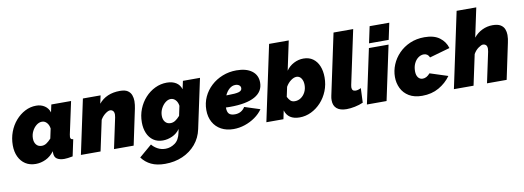

<svg xmlns="http://www.w3.org/2000/svg" viewBox="-69 -1167 4991 1828"><g transform="rotate(-10 2426.5 -253.5)"><path d="M193 10Q135 10 93.5 -17Q52 -44 29.5 -92Q7 -140 7 -202Q7 -270 29.5 -330.5Q52 -391 92 -437Q132 -483 183 -509.5Q234 -536 291 -536Q338 -536 373 -512.5Q408 -489 420 -448L436 -522H627L560 -210Q557 -195 557 -186Q557 -161 584 -160L550 0Q524 5 503.5 7.5Q483 10 469 10Q425 10 398.5 -7Q372 -24 372 -67Q372 -71 372 -74.5Q372 -78 373 -82Q337 -34 289.5 -12Q242 10 193 10ZM279 -150Q303 -150 324 -163.5Q345 -177 370 -204L390 -298Q385 -333 365.5 -354.5Q346 -376 319 -376Q291 -376 265.5 -356Q240 -336 223.5 -303.5Q207 -271 207 -233Q207 -196 226 -173Q245 -150 279 -150Z M742 -526H913L896 -448Q969 -536 1101 -536Q1150 -536 1175.5 -519Q1201 -502 1211 -474.5Q1221 -447 1221 -417Q1221 -398 1218.5 -380Q1216 -362 1213 -346L1140 0H950L1013 -296Q1016 -311 1016 -322Q1016 -347 1004.5 -358.5Q993 -370 977 -370Q958 -370 930 -349Q902 -328 883 -295L820 0H630Z M1406 223Q1327 223 1272.5 197Q1218 171 1182 122L1304 18Q1325 45 1359 63.5Q1393 82 1435 82Q1483 82 1525.5 52Q1568 22 1582 -48L1589 -82Q1560 -41 1515 -20.5Q1470 0 1423 0Q1370 0 1332 -26.5Q1294 -53 1274.5 -99.5Q1255 -146 1255 -204Q1255 -273 1279 -333Q1303 -393 1344.5 -438.5Q1386 -484 1440 -510Q1494 -536 1554 -536Q1607 -536 1643 -513.5Q1679 -491 1692 -448L1709 -526H1874L1772 -48Q1755 34 1703.5 95Q1652 156 1575.5 189.5Q1499 223 1406 223ZM1524 -150Q1548 -150 1569.5 -163.5Q1591 -177 1615 -204L1635 -298Q1630 -334 1610 -355Q1590 -376 1564 -376Q1537 -376 1511.5 -355.5Q1486 -335 1469.5 -302.5Q1453 -270 1453 -233Q1453 -196 1472 -173Q1491 -150 1524 -150Z M2106 10Q2038 10 1987 -17.5Q1936 -45 1908 -95.5Q1880 -146 1880 -213Q1880 -281 1907 -339.5Q1934 -398 1981.5 -442Q2029 -486 2092 -511Q2155 -536 2227 -536Q2322 -536 2376 -495.5Q2430 -455 2430 -383Q2430 -295 2348 -249.5Q2266 -204 2107 -204Q2088 -204 2068 -205V-203Q2068 -162 2085 -144Q2102 -126 2142 -126Q2206 -126 2240 -180L2389 -132Q2360 -90 2314.5 -58Q2269 -26 2215 -8Q2161 10 2106 10ZM2193 -401Q2162 -401 2135.5 -378.5Q2109 -356 2092 -318Q2099 -318 2106 -318Q2183 -318 2213.5 -327.5Q2244 -337 2244 -362Q2244 -379 2230 -390Q2216 -401 2193 -401Z M2744 10Q2633 10 2605 -82L2588 0H2423L2578 -730H2768L2708 -448Q2736 -489 2781 -512.5Q2826 -536 2875 -536Q2929 -536 2966.5 -509Q3004 -482 3023.5 -434.5Q3043 -387 3043 -325Q3043 -255 3018.5 -194Q2994 -133 2952 -87.5Q2910 -42 2856.5 -16Q2803 10 2744 10ZM2726 -150Q2758 -150 2784.5 -168Q2811 -186 2827 -217Q2843 -248 2843 -287Q2843 -325 2826 -350.5Q2809 -376 2780 -376Q2754 -376 2725 -354.5Q2696 -333 2676 -298L2656 -204Q2670 -177 2685 -163.5Q2700 -150 2726 -150Z M3198 10Q3136 10 3103.5 -17.5Q3071 -45 3071 -97Q3071 -108 3072 -119Q3073 -130 3076 -142L3201 -730H3391L3280 -209Q3277 -197 3277 -187Q3277 -149 3313 -149Q3337 -149 3365 -164L3359 -24Q3323 -8 3279 1Q3235 10 3198 10Z M3550 -730H3740L3706 -570H3516ZM3507 -526H3697L3585 0H3395Z M3929 10Q3853 10 3802.5 -20.5Q3752 -51 3727.5 -101.5Q3703 -152 3703 -211Q3703 -272 3727 -330Q3751 -388 3796 -434.5Q3841 -481 3904 -508.5Q3967 -536 4045 -536Q4137 -536 4190.5 -496Q4244 -456 4262 -393L4065 -337Q4049 -376 4010 -376Q3982 -376 3957 -358Q3932 -340 3916.5 -307.5Q3901 -275 3901 -232Q3901 -194 3917.5 -172Q3934 -150 3962 -150Q4000 -150 4033 -189L4206 -133Q4161 -70 4091 -30Q4021 10 3929 10Z M4391 -730H4581L4521 -448Q4556 -491 4603.5 -513.5Q4651 -536 4703 -536Q4753 -536 4780 -519.5Q4807 -503 4817.5 -476.5Q4828 -450 4828 -420Q4828 -401 4825.5 -382Q4823 -363 4819 -346L4746 0H4556L4619 -296Q4622 -311 4622 -323Q4622 -348 4610.5 -359Q4599 -370 4581 -370Q4566 -370 4537.5 -350Q4509 -330 4489 -295L4426 0H4236Z"/></g></svg>

Font: Raleway Black
Style: Italic
Weight: 900
Italic angle: -12°
Designer: Matt McInerney, Pablo Impallari, Rodrigo Fuenzalida
Foundry: Matt McInerney, Pablo Impallari, Rodrigo Fuenzalida
Version: Version 4.101;RELEASE